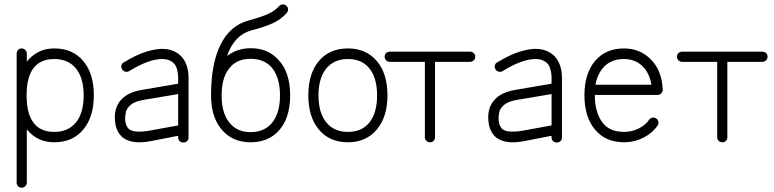

<svg xmlns="http://www.w3.org/2000/svg" viewBox="-20 -645 3580 888"><path d="M80 223Q70 223 63.5 216Q57 209 57 199V-397Q57 -407 63.5 -414Q70 -421 80 -421Q90 -421 97 -414Q104 -407 104 -397V-360Q126 -388 157.5 -404.5Q189 -421 231 -421Q316 -421 365 -363Q414 -305 414 -204Q414 -104 365 -45.5Q316 13 231 13Q189 13 157.5 -3Q126 -19 104 -47V199Q104 209 97 216Q90 223 80 223ZM231 -35Q296 -35 331.5 -79Q367 -123 367 -204Q367 -284 331.5 -328Q296 -372 231 -372Q103 -372 103 -204Q103 -35 231 -35Z M828 14Q818 14 811 7.5Q804 1 804 -9V-17L681 7Q635 16 603 12Q571 8 549 -8Q533 -21 523.5 -40.5Q514 -60 512 -85Q506 -143 537.5 -180.5Q569 -218 635 -229L804 -258V-286Q804 -306 797.5 -328.5Q791 -351 771 -362Q755 -372 730 -372Q668 -372 577 -316Q568 -311 559 -313.5Q550 -316 545 -324Q539 -333 541.5 -342.5Q544 -352 552 -356Q611 -392 655 -405.5Q699 -419 730 -419Q751 -419 766.5 -414.5Q782 -410 793 -404Q822 -388 837 -357.5Q852 -327 852 -286V-9Q852 1 845.5 7.5Q839 14 828 14ZM673 -41 804 -65V-210L644 -183Q603 -176 584.5 -160Q566 -144 562 -125.5Q558 -107 559 -90Q562 -59 578 -47Q602 -29 673 -41Z M1139 13Q1063 13 1015 -35Q956 -94 956 -204Q956 -350 1000 -438.5Q1044 -527 1129 -550Q1188 -566 1220 -580.5Q1252 -595 1271 -617Q1278 -624 1287.5 -624.5Q1297 -625 1304 -619Q1312 -612 1312.5 -602.5Q1313 -593 1306 -585Q1279 -554 1238 -536Q1197 -518 1141 -504Q1063 -482 1030 -386Q1052 -403 1079.5 -412.5Q1107 -422 1139 -422Q1217 -422 1264 -372Q1293 -344 1307.5 -301Q1322 -258 1322 -204Q1322 -93 1264 -35Q1216 13 1139 13ZM1139 -34Q1204 -34 1239.5 -78.5Q1275 -123 1275 -204Q1275 -293 1231 -339Q1196 -373 1139 -373Q1082 -373 1049 -339Q1005 -295 1005 -204Q1005 -113 1049 -69Q1082 -34 1139 -34Z M1589 13Q1504 13 1455 -45.5Q1406 -104 1406 -204Q1406 -305 1455 -363Q1504 -421 1589 -421Q1673 -421 1722.5 -363Q1772 -305 1772 -204Q1772 -104 1722.5 -45.5Q1673 13 1589 13ZM1589 -35Q1654 -35 1689 -79Q1724 -123 1724 -204Q1724 -284 1689 -328Q1654 -372 1589 -372Q1525 -372 1489 -328Q1453 -284 1453 -204Q1453 -123 1489 -79Q1525 -35 1589 -35Z M1969 13Q1959 13 1952 6.5Q1945 0 1945 -10V-359H1783Q1773 -359 1766 -366Q1759 -373 1759 -383Q1759 -393 1766 -399.5Q1773 -406 1783 -406H2154Q2164 -406 2171 -399.5Q2178 -393 2178 -383Q2178 -373 2171 -366Q2164 -359 2154 -359H1992V-10Q1992 0 1985.5 6.5Q1979 13 1969 13Z M2555 14Q2545 14 2538 7.5Q2531 1 2531 -9V-17L2408 7Q2362 16 2330 12Q2298 8 2276 -8Q2260 -21 2250.5 -40.5Q2241 -60 2239 -85Q2233 -143 2264.5 -180.5Q2296 -218 2362 -229L2531 -258V-286Q2531 -306 2524.5 -328.5Q2518 -351 2498 -362Q2482 -372 2457 -372Q2395 -372 2304 -316Q2295 -311 2286 -313.5Q2277 -316 2272 -324Q2266 -333 2268.5 -342.5Q2271 -352 2279 -356Q2338 -392 2382 -405.5Q2426 -419 2457 -419Q2478 -419 2493.5 -414.5Q2509 -410 2520 -404Q2549 -388 2564 -357.5Q2579 -327 2579 -286V-9Q2579 1 2572.5 7.5Q2566 14 2555 14ZM2400 -41 2531 -65V-210L2371 -183Q2330 -176 2311.5 -160Q2293 -144 2289 -125.5Q2285 -107 2286 -90Q2289 -59 2305 -47Q2329 -29 2400 -41Z M2866 13Q2781 13 2732 -45.5Q2683 -104 2683 -204Q2683 -305 2732 -363Q2781 -421 2866 -421Q2940 -421 2990.5 -370Q3041 -319 3045 -232V-229Q3045 -220 3038 -213Q3032 -206 3021 -206H2731Q2731 -129 2763.5 -82Q2796 -35 2866 -35Q2902 -35 2933.5 -50.5Q2965 -66 2982 -91Q2988 -99 2997.5 -101Q3007 -103 3015 -97Q3023 -92 3025 -82Q3027 -72 3021 -64Q2997 -29 2955.5 -8Q2914 13 2866 13ZM2734 -253H2993Q2983 -310 2949.5 -341Q2916 -372 2866 -372Q2812 -372 2778.5 -341Q2745 -310 2734 -253Z M3321 13Q3311 13 3304 6.5Q3297 0 3297 -10V-359H3135Q3125 -359 3118 -366Q3111 -373 3111 -383Q3111 -393 3118 -399.5Q3125 -406 3135 -406H3506Q3516 -406 3523 -399.5Q3530 -393 3530 -383Q3530 -373 3523 -366Q3516 -359 3506 -359H3344V-10Q3344 0 3337.5 6.5Q3331 13 3321 13Z"/></svg>

Font: Zen Kurenaido
Style: ARC
Weight: 400
Designer: Yoshimichi Ohira
Foundry: Positype
Version: Version 1.001